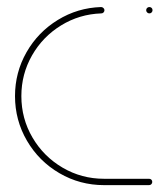

<svg xmlns="http://www.w3.org/2000/svg" viewBox="-20 -539 480 559"><path d="M23.7 -259.3Q23.7 -328.1 57.2 -386.9Q90.7 -445.6 148.3 -480.9Q205.9 -516.3 274.4 -518.5Q278.1 -518.5 281.1 -515.7Q284.1 -513 284.1 -509.3Q284.1 -505.6 281.5 -502.8Q278.9 -500 274.8 -500Q211.1 -497.8 157.8 -465Q104.4 -432.2 73.3 -377.8Q42.2 -323.3 42.2 -259.3Q42.2 -193.7 74.6 -138.5Q107 -83.3 162.2 -50.9Q217.4 -18.5 283 -18.5H414.1Q418.1 -18.5 420.7 -15.9Q423.3 -13.3 423.3 -9.3Q423.3 -5.6 420.7 -2.8Q418.1 0 414.1 0H283Q212.6 0 153 -34.8Q93.3 -69.6 58.5 -129.3Q23.7 -188.9 23.7 -259.3ZM405.6 -509.3Q405.6 -513.3 408.3 -515.9Q411.1 -518.5 414.8 -518.5Q418.9 -518.5 421.5 -515.9Q424.1 -513.3 424.1 -509.3Q424.1 -505.6 421.5 -502.8Q418.9 -500 414.8 -500Q411.1 -500 408.3 -502.8Q405.6 -505.6 405.6 -509.3Z"/></svg>

Font: 26F Galaxy Sans Hairline
Style: Regular
Weight: 50
Designer: C₂₉H₂₅N₃O₅
Version: Version 1.100